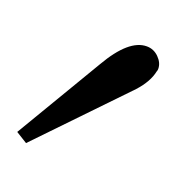

<svg xmlns="http://www.w3.org/2000/svg" viewBox="-62 -151 313 334"><g transform="rotate(20 94.5 16.0)"><path d="M158 -99Q171 -99 180.5 -89.5Q190 -80 190 -69Q190 -66 189 -64Q185 -44 166 -23L18 131L-3 118L92 -42Q125 -99 158 -99Z"/></g></svg>

Font: Linux Libertine O
Style: Italic
Weight: 400
Italic angle: -12°
Designer: Philipp H. Poll
Foundry: Philipp H. Poll
Version: Version 5.1.6